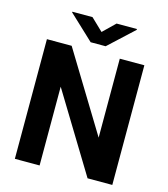

<svg xmlns="http://www.w3.org/2000/svg" viewBox="-129 -1002 964 1102"><g transform="rotate(15 353.0 -450.5)"><path d="M642 0V-711H496V-242L210 -711H63V0H210V-468L495 0ZM355 -832 283 -901H163V-897L310 -759H399L547 -896V-901H426Z"/></g></svg>

Font: Asimov
Style: Regular
Weight: 500
Designer: Google
Version: Version 2.000980; 2014